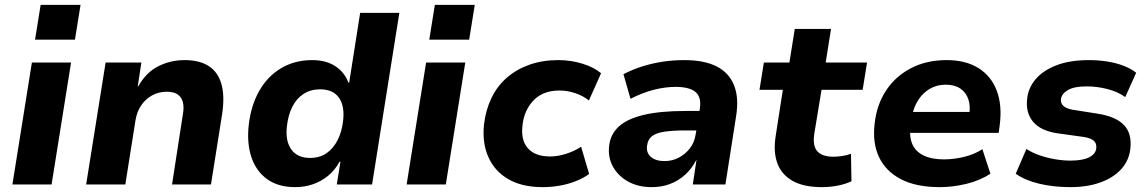

<svg xmlns="http://www.w3.org/2000/svg" viewBox="-20 -758 4718 789"><path d="M124 -595 147 -738H311L288 -595ZM31 0 111 -501H272L192 0Z M334 0 414 -501H561L546 -403H548Q580 -460 630 -485.5Q680 -511 739 -511Q799 -511 837 -487Q875 -463 889.5 -414Q904 -365 893 -290L847 0H687L731 -285Q737 -317 731.5 -338Q726 -359 710 -370Q694 -381 665 -381Q632 -381 605 -366Q578 -351 560.5 -325.5Q543 -300 537 -265L495 0Z M1193 11Q1123 11 1077.5 -22Q1032 -55 1013 -112.5Q994 -170 1002 -243Q1011 -323 1044.5 -383Q1078 -443 1134 -477Q1190 -511 1263 -511Q1320 -511 1358 -486Q1396 -461 1412 -418L1415 -419L1460 -705H1621L1509 0H1364L1379 -93H1375Q1356 -58 1327.5 -35Q1299 -12 1265 -0.5Q1231 11 1193 11ZM1254 -109Q1294 -109 1322 -128.5Q1350 -148 1367.5 -182.5Q1385 -217 1390 -262Q1397 -323 1372.5 -357Q1348 -391 1295 -391Q1257 -391 1228 -372.5Q1199 -354 1181.5 -319.5Q1164 -285 1159 -239Q1152 -179 1177 -144Q1202 -109 1254 -109Z M1744 -595 1767 -738H1931L1908 -595ZM1651 0 1731 -501H1892L1812 0Z M2210 11Q2125 11 2068.5 -22Q2012 -55 1986.5 -113.5Q1961 -172 1969 -247Q1976 -306 1999.5 -355Q2023 -404 2062.5 -438.5Q2102 -473 2155.5 -492Q2209 -511 2274 -511Q2327 -511 2374.5 -496Q2422 -481 2450 -457L2400 -345Q2377 -364 2344.5 -375Q2312 -386 2279 -386Q2244 -386 2217.5 -375.5Q2191 -365 2172 -345Q2153 -325 2141.5 -299Q2130 -273 2127 -241Q2120 -182 2149.5 -148.5Q2179 -115 2241 -115Q2272 -115 2306.5 -126Q2341 -137 2368 -155L2401 -43Q2379 -27 2348.5 -14.5Q2318 -2 2282.5 4.5Q2247 11 2210 11Z M2658 11Q2602 11 2561 -12Q2520 -35 2499 -73Q2478 -111 2483 -157Q2488 -206 2523 -238Q2558 -270 2626 -286Q2694 -302 2797 -302H2872L2860 -222H2798Q2746 -222 2711.5 -217Q2677 -212 2659.5 -198.5Q2642 -185 2639 -159Q2635 -130 2655 -113Q2675 -96 2711 -96Q2742 -96 2769 -110Q2796 -124 2815 -148.5Q2834 -173 2839 -207L2856 -312Q2863 -359 2838 -380Q2813 -401 2756 -401Q2715 -401 2668.5 -389.5Q2622 -378 2571 -352L2542 -453Q2578 -472 2619 -485Q2660 -498 2703.5 -504.5Q2747 -511 2792 -511Q2874 -511 2925 -485Q2976 -459 2996.5 -407.5Q3017 -356 3005 -281L2961 0H2827L2842 -100H2841Q2823 -65 2795.5 -40Q2768 -15 2733.5 -2Q2699 11 2658 11Z M3358 11Q3282 11 3236.5 -15Q3191 -41 3174 -88.5Q3157 -136 3168 -202L3197 -389H3101L3119 -501H3224L3246 -639H3395L3373 -501H3543L3525 -389H3356L3326 -207Q3319 -158 3339 -136Q3359 -114 3405 -114Q3423 -114 3441.5 -117Q3460 -120 3477 -126L3479 -13Q3453 -1 3421.5 5Q3390 11 3358 11Z M3842 11Q3745 11 3682.5 -21.5Q3620 -54 3592.5 -112Q3565 -170 3574 -248Q3582 -326 3620.5 -385Q3659 -444 3723 -477.5Q3787 -511 3870 -511Q3948 -511 4000.5 -478.5Q4053 -446 4076 -385.5Q4099 -325 4088 -242L4084 -212H3696L3709 -298H3978L3962 -281Q3969 -321 3959.5 -349.5Q3950 -378 3926.5 -394Q3903 -410 3866 -410Q3829 -410 3800 -392.5Q3771 -375 3752.5 -345.5Q3734 -316 3727 -278L3723 -251Q3715 -202 3727.5 -169.5Q3740 -137 3773.5 -120Q3807 -103 3859 -103Q3900 -103 3942.5 -113.5Q3985 -124 4017 -145L4050 -44Q4007 -16 3951.5 -2.5Q3896 11 3842 11Z M4379 11Q4309 11 4250.5 -3Q4192 -17 4154 -44L4198 -146Q4222 -130 4253 -119.5Q4284 -109 4316.5 -103.5Q4349 -98 4379 -98Q4430 -98 4456.5 -112Q4483 -126 4485 -149Q4487 -168 4475.5 -179Q4464 -190 4435 -195L4327 -210Q4257 -220 4225.5 -257.5Q4194 -295 4201 -352Q4205 -395 4234.5 -431Q4264 -467 4319.5 -489Q4375 -511 4455 -511Q4492 -511 4528.5 -505.5Q4565 -500 4596.5 -488Q4628 -476 4649 -459L4604 -359Q4574 -381 4531 -392Q4488 -403 4446 -403Q4394 -403 4368.5 -388Q4343 -373 4340 -351Q4338 -334 4349.5 -323Q4361 -312 4388 -307L4490 -291Q4566 -279 4599 -244Q4632 -209 4625 -147Q4620 -99 4588 -63.5Q4556 -28 4502.5 -8.5Q4449 11 4379 11Z"/></svg>

Font: Nunito Sans 8pt ExtraBold
Style: Italic
Weight: 800
Italic angle: -9°
Version: Version 3.101;gftools[0.9.27]